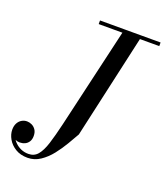

<svg xmlns="http://www.w3.org/2000/svg" viewBox="-174 -847 841 974"><g transform="rotate(20 246.0 -360.0)"><path d="M89 30.5Q50.5 30.5 23.5 14Q-3.5 -2.5 -17.8 -27.5Q-32 -52.5 -32 -77.5Q-32 -98.5 -24 -113Q-16 -127.5 -3 -135Q10 -142.5 25 -142.5Q37.5 -142.5 50.5 -136.5Q63.5 -130.5 72.5 -117.5Q81.5 -104.5 81.5 -84Q81.5 -65 73.5 -52.8Q65.5 -40.5 52.8 -34.8Q40 -29 25 -29Q12.5 -29 -0.5 -35Q-13.5 -41 -22.2 -51.8Q-31 -62.5 -31 -77.5H-12Q-12 -61.5 -4.8 -46Q2.5 -30.5 15.8 -17.8Q29 -5 47 2.8Q65 10.5 86.5 10.5Q117.5 10.5 136.5 -12Q155.5 -34.5 169.8 -79.2Q184 -124 199.5 -190L329.5 -750H424L294 -170Q279 -143.5 259 -109.5Q239 -75.5 213.8 -43.5Q188.5 -11.5 157.2 9.5Q126 30.5 89 30.5ZM197 -730.5V-750H524V-730.5Z"/></g></svg>

Font: Bodoni Moda SC 11pt
Style: Italic
Weight: 400
Italic angle: -13°
Version: Version 2.005